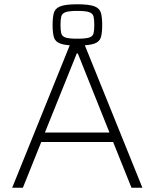

<svg xmlns="http://www.w3.org/2000/svg" viewBox="-20 -878 723 898"><path d="M37 0 315 -688H368L646 0H595L509 -214H173L87 0ZM190 -258H492L344 -628H339ZM341 -665Q287 -665 262.5 -674Q238 -683 232 -704Q226 -725 226 -761Q226 -797 232 -818Q238 -839 262.5 -848.5Q287 -858 341 -858Q397 -858 421.5 -848.5Q446 -839 452 -818Q458 -797 458 -761Q458 -725 452 -704Q446 -683 421.5 -674Q397 -665 341 -665ZM341 -697Q381 -697 397.5 -702.5Q414 -708 417.5 -722Q421 -736 421 -761Q421 -787 417.5 -801Q414 -815 397.5 -821Q381 -827 341 -827Q303 -827 286.5 -821Q270 -815 266.5 -801Q263 -787 263 -761Q263 -736 266.5 -722Q270 -708 286.5 -702.5Q303 -697 341 -697Z"/></svg>

Font: Saira ExtraLight
Style: Regular
Weight: 200
Designer: Hector Gatti with collaboration of the Omnibus-Type team
Foundry: Omnibus-Type
Version: Version 1.100; ttfautohint (v1.8.3)